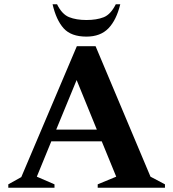

<svg xmlns="http://www.w3.org/2000/svg" viewBox="-20 -882 814 902"><path d="M19 0V-16L80 -50L341 -665H429L687 -52L755 -16V0H439V-16L526 -52L458 -218H221L153 -52L236 -16V0ZM244 -273H435L340 -506ZM386 -710Q314 -710 279 -749Q244 -788 227 -862H248Q271 -815 304.5 -801.5Q338 -788 386 -788Q434 -788 467 -801Q500 -814 524 -862H545Q527 -788 489.5 -749Q452 -710 386 -710Z"/></svg>

Font: Spectral SC
Style: Bold
Weight: 700
Designer: Jean-Baptiste Levee
Foundry: Production Type
Version: Version 2.001